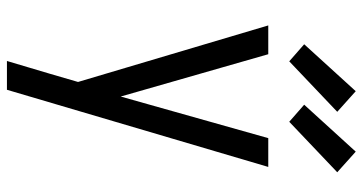

<svg xmlns="http://www.w3.org/2000/svg" viewBox="-260 -546 1021 540"><g transform="rotate(90 250.0 -275.5)"><path d="M151 215Q160 185 169 154.5Q178 124 187 94L210 15L51 -520H132L251 -105L368 -520H449L232 215ZM322 -579 274 -621 406 -766 464 -714ZM152 -579 104 -621 236 -766 294 -714Z"/></g></svg>

Font: Iosevka MaddieWtf
Style: Regular
Weight: 400
Monospace: yes
Designer: Belleve Invis
Foundry: Belleve Invis
Version: Version 31.3.0; ttfautohint (v1.8.3)